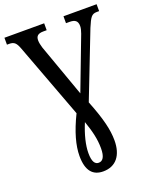

<svg xmlns="http://www.w3.org/2000/svg" viewBox="-171 -811 930 1149"><g transform="rotate(-20 294.0 -237.0)"><path d="M284 240C366 240 410 182 410 88C410 21 392 -55 343 -178L505 -594C530 -652 539 -670 573 -670H588V-714H377V-670H400C433 -670 451 -659 451 -625C451 -613 447 -596 441 -580L314 -246L194 -582C189 -600 185 -615 185 -630C185 -656 197 -670 233 -670H254V-714H1V-670H15C47 -670 59 -658 74 -618L252 -142C203 -42 181 39 181 105C181 200 219 240 284 240ZM276 182C253 182 237 163 237 107C237 57 252 -5 281 -75C304 -9 318 45 318 105C318 159 302 182 276 182Z"/></g></svg>

Font: Noto Serif Condensed Medium
Style: Regular
Weight: 500
Width: 3
Designer: Monotype Design Team
Foundry: Monotype Imaging Inc.
Version: Version 2.015